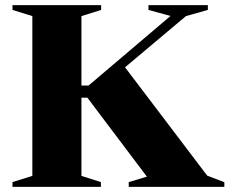

<svg xmlns="http://www.w3.org/2000/svg" viewBox="-20 -725 890 745"><path d="M784 -43.5 850.5 -18V0H479.5V-18.5L550 -39.5L319 -346H242V-393H323.5L641.5 -663L556 -686.5V-705H786.5V-686.5L701.5 -662.5L372 -385.5L460.5 -470ZM296 -662.5V-42.5L371.5 -18.5V0H28.5V-18.5L105.5 -42.5V-662.5L28.5 -686.5V-705H372.5V-686.5Z"/></svg>

Font: Newsreader 60pt
Style: Bold
Weight: 700
Designer: Hugues Gentile
Foundry: Production Type
Version: Version 1.003